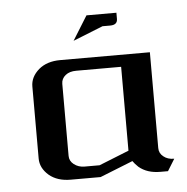

<svg xmlns="http://www.w3.org/2000/svg" viewBox="-39 -461 487 499"><g transform="rotate(-5 204.0 -211.0)"><path d="M165 -358.9 204.1 -421.9H282.2V-405.8Q282.2 -390.1 263.2 -390.1H243.2ZM47.9 -62V-250Q47.9 -274.9 69.8 -293.9Q91.3 -312 126 -312H359.9V-62Q359.9 -48.3 371.1 -39.6Q381.8 -30.8 398.9 -30.8L379.9 0H359.9Q325.7 0 304.2 -18.1Q294.9 -26.9 290 -34.2L204.1 0H126Q91.3 0 69.8 -18.1Q47.9 -37.1 47.9 -62ZM126 -62Q126 -48.8 137.2 -40Q148.9 -30.8 165 -30.8H204.1L282.2 -62V-280.8H165Q147.5 -280.8 137.2 -272.5Q126 -263.7 126 -250Z"/></g></svg>

Font: Hhenum
Style: Regular
Weight: 400
Designer: T. Christopher White
Version: Version 1.0